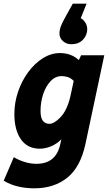

<svg xmlns="http://www.w3.org/2000/svg" viewBox="-57 -825 593 1042"><path d="M-37 156 18 28Q44 44 76.5 54Q109 64 141 64Q247 64 270 -42L276 -69Q251 -44 220 -31Q189 -18 159 -18Q92 -18 56.5 -69Q21 -120 21 -206Q21 -268 41 -327Q61 -386 96 -433.5Q131 -481 175.5 -509Q220 -537 269 -537Q329 -537 371 -499L383 -525H509L407 -45Q380 82 308 139.5Q236 197 130 197Q84 197 42.5 187.5Q1 178 -37 156ZM163 -223Q163 -185 176 -169Q189 -153 211 -153Q237 -153 271.5 -189Q306 -225 324 -298L343 -386Q328 -401 311.5 -406.5Q295 -412 278 -412Q243 -412 217 -384Q191 -356 177 -313Q163 -270 163 -223ZM268 -665Q272 -687 303 -742L338 -805H413L381 -726Q396 -720 408 -699Q420 -678 415 -651Q409 -623 387.5 -604Q366 -585 330 -585Q299 -585 279.5 -607Q260 -629 268 -665Z"/></svg>

Font: Radio Canada Condensed
Style: Bold Italic
Weight: 700
Width: 3
Italic angle: -12°
Designer: Charles Daoud, Etienne Aubert Bonn, Alexandre Saumier Demers, Jacques Le Bailly
Foundry: Radio-Canada
Version: Version 2.104; ttfautohint (v1.8.4.7-5d5b);gftools[0.9.28.de